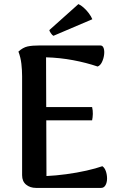

<svg xmlns="http://www.w3.org/2000/svg" viewBox="-20 -918 588 938"><path d="M156 0Q127 0 107.5 -16Q88 -32 88 -62V-546Q88 -575 84.5 -606Q81 -637 70 -666Q92 -686 114.5 -691Q137 -696 176 -696H470Q482 -696 486.5 -682.5Q491 -669 488.5 -650Q486 -631 478 -614.5Q470 -598 457 -593Q401 -612 337 -624Q273 -636 205 -638L207 -58Q252 -60 304 -67Q356 -74 402.5 -84.5Q449 -95 480 -106Q491 -99 497 -82Q503 -65 503 -46Q503 -27 495.5 -13.5Q488 0 474 0ZM184 -330V-395H430Q434 -378 433.5 -361Q433 -344 430 -330ZM431 -824 241 -743Q235 -746 228 -756.5Q221 -767 221 -771L363 -898Q375 -893 389 -880.5Q403 -868 414.5 -852.5Q426 -837 431 -824Z"/></svg>

Font: Arima Thin SemiBold
Style: Regular
Weight: 600
Version: Version 1.100